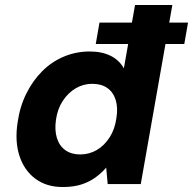

<svg xmlns="http://www.w3.org/2000/svg" viewBox="-20 -740 776 772"><path d="M365 -563 380 -649H736L721 -563ZM232 12Q167 12 122 -21.5Q77 -55 58 -114Q39 -173 51 -249Q60 -312 86 -364Q112 -416 150 -454Q188 -492 237 -512.5Q286 -533 341 -533Q390 -533 425 -515.5Q460 -498 478 -465L523 -720H673L546 0H413L407 -66Q389 -45 364.5 -27Q340 -9 308 1.5Q276 12 232 12ZM302 -119Q339 -119 369.5 -137Q400 -155 421 -188Q442 -221 448 -265Q455 -307 445 -338.5Q435 -370 411 -386.5Q387 -403 351 -403Q315 -403 284.5 -385Q254 -367 232.5 -334.5Q211 -302 205 -258Q199 -216 209 -184.5Q219 -153 243 -136Q267 -119 302 -119Z"/></svg>

Font: DM Sans 10pt Black
Style: Italic
Weight: 900
Italic angle: -10°
Version: Version 4.004;gftools[0.9.30]